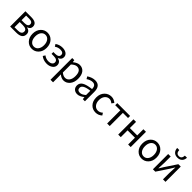

<svg xmlns="http://www.w3.org/2000/svg" viewBox="440 -2705 4828 4828"><g transform="rotate(45 2854.0 -291.0)"><path d="M92 -543H301Q501 -543 501 -405Q501 -316 410 -290V-285Q524 -259 524 -156Q524 0 309 0H92ZM285 -315Q411 -315 411 -397Q411 -478 291 -478H182V-315ZM299 -65Q434 -65 434 -161Q434 -250 293 -250H182V-65Z M694 -62Q618 -141 618 -271Q618 -402 694 -482Q765 -557 870 -557Q975 -557 1046 -482Q1122 -402 1122 -271Q1122 -141 1046 -62Q975 13 870 13Q765 13 694 -62ZM984 -120Q1028 -177 1028 -271Q1028 -365 984 -423Q941 -481 870 -481Q800 -481 756 -423Q713 -365 713 -271Q713 -177 756 -120Q799 -63 870 -63Q941 -63 984 -120Z M1195 -56 1234 -115Q1301 -60 1393 -60Q1451 -60 1489 -86Q1528 -113 1528 -157Q1528 -250 1389 -250H1314V-315H1376Q1507 -315 1507 -401Q1507 -484 1394 -484Q1314 -484 1246 -436L1208 -496Q1294 -557 1399 -557Q1483 -557 1537 -521Q1596 -481 1596 -411Q1596 -325 1506 -290V-285Q1620 -257 1620 -150Q1620 -77 1554 -31Q1492 13 1401 13Q1280 13 1195 -56Z M1756 -543H1831L1839 -481H1842Q1935 -557 2015 -557Q2118 -557 2176 -481Q2231 -408 2231 -280Q2231 -146 2160 -64Q2093 13 1995 13Q1922 13 1845 -50L1847 45V229H1756ZM2092 -120Q2136 -180 2136 -279Q2136 -480 1993 -480Q1928 -480 1847 -405V-120Q1914 -63 1980 -63Q2049 -63 2092 -120Z M2371 -27Q2326 -69 2326 -141Q2326 -229 2406 -277Q2485 -324 2660 -344Q2660 -481 2548 -481Q2471 -481 2385 -423L2349 -486Q2460 -557 2563 -557Q2751 -557 2751 -334V0H2676L2668 -65H2665Q2571 13 2485 13Q2415 13 2371 -27ZM2660 -132V-284Q2415 -255 2415 -147Q2415 -60 2511 -60Q2579 -60 2660 -132Z M2957 -62Q2883 -139 2883 -271Q2883 -402 2962 -482Q3036 -557 3145 -557Q3231 -557 3304 -493L3257 -432Q3203 -481 3148 -481Q3074 -481 3026 -423Q2978 -364 2978 -271Q2978 -177 3025 -120Q3071 -63 3146 -63Q3215 -63 3274 -117L3313 -56Q3238 13 3138 13Q3027 13 2957 -62Z M3541 -469H3359V-543H3815V-469H3632V0H3541Z M3935 -543H4026V-323H4288V-543H4379V0H4288V-242H4026V0H3935Z M4598 -62Q4522 -141 4522 -271Q4522 -402 4598 -482Q4669 -557 4774 -557Q4879 -557 4950 -482Q5026 -402 5026 -271Q5026 -141 4950 -62Q4879 13 4774 13Q4669 13 4598 -62ZM4888 -120Q4932 -177 4932 -271Q4932 -365 4888 -423Q4845 -481 4774 -481Q4704 -481 4660 -423Q4617 -365 4617 -271Q4617 -177 4660 -120Q4703 -63 4774 -63Q4845 -63 4888 -120Z M5169 -543H5258V-316Q5258 -326 5249 -116H5253Q5289 -172 5325 -232L5531 -543H5616V0H5527V-227Q5527 -268 5536 -428H5532L5460 -311L5254 0H5169ZM5264 -694Q5225 -738 5221 -811H5295Q5301 -694 5396 -694Q5491 -694 5495 -811H5570Q5567 -738 5528 -694Q5483 -641 5396 -641Q5309 -641 5264 -694Z"/></g></svg>

Font: 思源黑体R
Style: Regular
Weight: 400
Designer: Ryoko NISHIZUKA  (kana & ideographs); Paul D. Hunt (Latin, Greek & Cyrillic); Wenlong ZHANG  (bopomofo); Sandoll Communi
Foundry: Adobe Systems Incorporated
Version: Version 1.00 June 24, 2014, initial release